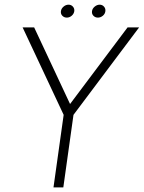

<svg xmlns="http://www.w3.org/2000/svg" viewBox="-20 -820 628 840"><path d="M538 -700H588.5L301.5 -317.5L257 0H214L258.5 -317.5L79 -700H129.5L286.5 -365ZM272.5 -743Q260.5 -743 252.8 -751Q245 -759 246.5 -771Q248 -782.5 258 -791Q268 -799.5 280 -799.5Q291.5 -799.5 299 -791Q306.5 -782.5 305 -771Q303 -759 293.5 -751Q284 -743 272.5 -743ZM408.5 -743Q396.5 -743 388.8 -751Q381 -759 382.5 -771Q384 -782.5 394.2 -791Q404.5 -799.5 416 -799.5Q427.5 -799.5 435 -791Q442.5 -782.5 441 -771Q439.5 -759 429.8 -751Q420 -743 408.5 -743Z"/></svg>

Font: Urbanist ExtraLight
Style: Italic
Weight: 250
Version: Version 1.303